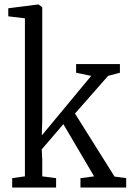

<svg xmlns="http://www.w3.org/2000/svg" viewBox="-20 -839 584 859"><path d="M34.5 0V-42L91.5 -50V-757L17 -766V-802L150.5 -819H152.5L169 -806.5V-301L167 -233L388 -499.5L320.5 -513.5V-552.5H516.5V-513.5L463.5 -499.5L315.5 -331L492.5 -49L544.5 -42V0H340V-42L401 -50L263.5 -283.5L166.5 -170.5L169 -128V-50L231 -42V0Z"/></svg>

Font: Merriweather 24pt SemiCondensed Light
Style: Regular
Weight: 300
Width: 4
Designer: Eben Sorkin
Foundry: Eben Sorkin
Version: Version 2.100